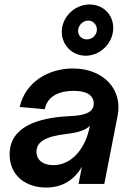

<svg xmlns="http://www.w3.org/2000/svg" viewBox="-20 -822 590 858"><path d="M186 16C256 16 310 -15 346 -77L331 0H446L506 -307C528 -423 442 -516 306 -516C196 -516 93 -455 68 -344L180 -334C192 -393 245 -416 309 -416C366 -416 398 -397 399 -360C399 -323 367 -306 291 -303C145 -296 23 -254 23 -132C23 -40 92 16 186 16ZM218 -84C172 -84 143 -107 143 -144C143 -188 183 -212 274 -223C328 -229 362 -240 382 -260L381 -256C360 -151 296 -84 218 -84ZM363 -573C429 -573 486 -630 486 -697C486 -757 441 -802 380 -802C313 -802 256 -745 256 -680C256 -620 303 -573 363 -573ZM368 -646C346 -646 329 -662 329 -684C329 -708 350 -730 374 -730C396 -730 413 -712 413 -690C413 -666 393 -646 368 -646Z"/></svg>

Font: Uncut Sans Semibold Italic
Style: Regular
Weight: 600
Italic angle: -11°
Designer: Kasper Nordkvist
Foundry: UNCUT.wtf
Version: Version 1.304;Glyphs 3.2 (3246)